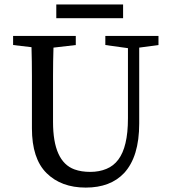

<svg xmlns="http://www.w3.org/2000/svg" viewBox="-20 -831 769 866"><path d="M607.9 -273.9Q607.9 -124 539.6 -50.3Q478 15.1 366.7 15.1Q255.9 15.1 189.9 -50.3Q124 -115.7 124 -252V-488.3Q124 -552.7 122.1 -618.2L39.1 -627.9V-668.9H321.8V-627.9L221.2 -616.2Q219.2 -553.7 219.2 -489.3V-280.8Q219.2 -102.1 315.9 -66.9Q346.7 -55.7 387.2 -55.7Q427.7 -55.7 460 -69.3Q524.9 -95.7 545.9 -185.1Q557.1 -231 557.1 -297.9V-613.8L455.1 -627.9V-668.9H694.8V-627.9L607.9 -616.2ZM233.9 -811H535.2V-749H233.9Z"/></svg>

Font: SourceSerifPro-Regular
Style: Regular
Weight: 400
Designer: Frank Grießhammer
Foundry: Adobe Systems Incorporated
Version: Version 1.014;PS Version 1.0;hotconv 1.0.73;makeotf.lib2.5.5